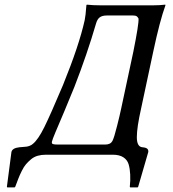

<svg xmlns="http://www.w3.org/2000/svg" viewBox="-20 -668 748 829"><path d="M434.6 -43.9Q457 -43.9 465.3 -59.1Q473.1 -74.2 485.4 -124Q497.1 -169.9 503.4 -200.2L555.7 -444.8Q580.1 -565.9 578.1 -587.9Q574.2 -595.2 569.8 -598.1Q565.4 -601.1 554.7 -601.1H440.9Q420.9 -601.1 410.2 -592.8Q399.9 -585 394.5 -565.9Q356.9 -436.5 301.3 -293L257.8 -187.5L219.7 -97.7Q206.1 -65.4 204.1 -56.2Q202.6 -47.9 208.7 -45.9Q214.8 -43.9 228.5 -43.9ZM178.2 0Q158.7 0 142.6 4.6Q126.5 9.3 114 19.8Q101.6 30.3 92.3 41Q83 51.8 74 70.1Q64.9 88.4 59.6 102.1L45.9 138.2L43 141.1H11.2L9.8 138.2L29.3 -11.2Q32.7 -28.8 64 -32.2Q68.4 -32.7 78.9 -33.4Q89.4 -34.2 95 -34.9Q100.6 -35.6 108.4 -38.6Q116.2 -41.5 122.1 -46.9Q144.5 -64.9 171.4 -119.1Q198.2 -173.3 252 -300.8Q321.8 -472.7 345.7 -581.1Q349.6 -598.6 353 -645L354.5 -647.9Q380.9 -645 415 -645H641.1Q656.2 -645 669.4 -645.8Q682.6 -646.5 688.5 -647.5L693.8 -647.9L694.3 -645Q669.9 -578.1 641.6 -444.8L589.4 -200.2Q570.8 -117.7 570.8 -75.9Q570.8 -34.2 594.7 -32.2Q611.3 -30.8 616.5 -25.1Q621.6 -19.5 620.1 -11.2L576.7 138.2L574.2 141.1H542L540.5 138.2Q543.5 110.8 542.2 85.7Q541 60.5 535.4 41.5Q529.8 22.5 512.7 11.2Q495.6 0 466.8 0Z"/></svg>

Font: Linux Biolinum G
Style: Italic
Weight: 400
Italic angle: -12°
Designer: Philipp H. Poll
Foundry: Philipp H. Poll
Version: Version 0.5.1